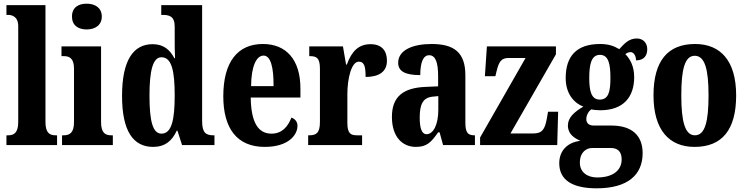

<svg xmlns="http://www.w3.org/2000/svg" viewBox="-20 -788 4054 1043"><path d="M15 0H290V-53H282C249 -53 227 -67 227 -125V-760H15V-707H25C42 -707 79 -700 79 -646V-125C79 -67 56 -53 25 -53H15Z M451 -628C495 -628 533 -650 533 -698C533 -747 495 -768 451 -768C405 -768 371 -747 371 -698C371 -650 405 -628 451 -628ZM317 0H593V-53H584C551 -53 529 -67 529 -125V-536H314V-483H328C359 -483 382 -469 382 -415V-125C382 -68 360 -53 326 -53H317Z M812 10C876 10 915 -23 940 -78H944L969 0H1145V-53H1138C1097 -53 1078 -69 1078 -130V-760H856V-707H864C899 -707 929 -700 929 -644V-583C929 -544 929 -503 931 -472H927C904 -516 870 -548 809 -548C704 -548 643 -460 643 -267C643 -75 704 10 812 10ZM857 -62C810 -62 792 -130 792 -268C792 -403 810 -477 857 -477C913 -477 929 -403 929 -269C929 -135 912 -62 857 -62Z M1418 10C1545 10 1596 -53 1596 -105C1596 -128 1581 -143 1563 -149C1544 -100 1512 -62 1455 -62C1382 -62 1344 -123 1342 -258H1612V-307C1612 -465 1534 -549 1408 -549C1272 -549 1193 -453 1193 -265C1193 -91 1267 10 1418 10ZM1466 -320H1344C1345 -427 1372 -486 1412 -486C1450 -486 1467 -423 1466 -320Z M1654 0H1947V-53H1919C1887 -53 1867 -61 1867 -120V-277C1867 -361 1889 -453 1929 -453C1960 -453 1966 -425 1966 -370C2037 -370 2082 -397 2082 -458C2082 -510 2056 -548 1993 -548C1928 -548 1890 -509 1864 -437H1860L1843 -536H1660V-483H1663C1699 -483 1718 -474 1718 -415V-125C1718 -62 1695 -53 1658 -53H1654Z M2239 10C2299 10 2322 -15 2360 -69H2368L2387 0H2560V-53H2557C2520 -53 2508 -69 2508 -123V-379C2508 -504 2446 -549 2324 -549C2224 -549 2143 -517 2143 -447C2143 -400 2182 -380 2263 -380C2263 -449 2279 -488 2311 -488C2346 -488 2360 -449 2360 -374V-319L2292 -316C2169 -311 2109 -262 2109 -153C2109 -42 2168 10 2239 10ZM2297 -59C2271 -59 2260 -92 2260 -149C2260 -221 2277 -258 2331 -263L2361 -266V-191C2361 -113 2335 -59 2297 -59Z M2588 0H3007L3012 -181H2957L2951 -146C2940 -82 2923 -63 2876 -63H2753L3000 -493V-536H2625L2614 -374H2671L2678 -403C2691 -457 2706 -473 2744 -473H2835L2588 -41Z M3221 235C3390 235 3471 162 3471 44C3471 -49 3416 -106 3301 -106H3205C3183 -106 3165 -116 3165 -141C3165 -165 3180 -186 3192 -194C3202 -191 3228 -189 3240 -189C3368 -189 3425 -262 3425 -369C3425 -429 3403 -467 3377 -494C3384 -499 3393 -505 3406 -505C3418 -505 3435 -491 3435 -460C3481 -460 3496 -489 3496 -521C3496 -552 3476 -579 3439 -579C3395 -579 3370 -549 3344 -521C3314 -539 3284 -549 3240 -549C3111 -549 3053 -482 3053 -364C3053 -283 3094 -230 3149 -209C3100 -180 3065 -150 3065 -106C3065 -59 3101 -37 3133 -23C3064 -15 3018 29 3018 99C3018 187 3085 235 3221 235ZM3238 -247C3192 -247 3181 -294 3181 -364C3181 -438 3192 -490 3239 -490C3286 -490 3296 -440 3296 -365C3296 -293 3287 -247 3238 -247ZM3224 176C3171 176 3130 148 3130 96C3130 35 3169 16 3196 16H3298C3338 16 3357 38 3357 78C3357 137 3310 176 3224 176Z M3753 10C3902 10 3979 -82 3979 -270C3979 -458 3894 -549 3756 -549C3608 -549 3530 -458 3530 -270C3530 -82 3615 10 3753 10ZM3755 -53C3701 -53 3681 -128 3681 -270C3681 -412 3700 -485 3754 -485C3809 -485 3829 -412 3829 -270C3829 -128 3810 -53 3755 -53Z"/></svg>

Font: Noto Serif Thai ExtraCondensed ExtraBold
Style: Regular
Weight: 800
Width: 2
Designer: Monotype Design Team
Foundry: Monotype Imaging Inc.
Version: Version 2.002